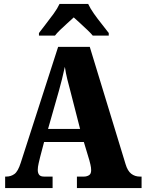

<svg xmlns="http://www.w3.org/2000/svg" viewBox="-20 -951 736 971"><path d="M6 0V-58H12Q35 -58 53 -71Q71 -84 85 -128L274 -714H434L615 -121Q625 -87 643.5 -72.5Q662 -58 687 -58H696V0H369V-58H405Q418 -58 429.5 -64.5Q441 -71 441 -90Q441 -103 437.5 -118Q434 -133 432 -140L404 -233H203L183 -157Q180 -145 175.5 -125.5Q171 -106 171 -92Q171 -76 178 -67Q185 -58 203 -58H246V0ZM223 -299H385L336 -490Q328 -519 320.5 -549.5Q313 -580 308 -613Q301 -581 293.5 -550.5Q286 -520 278 -492ZM177 -784Q191 -803 211.5 -829Q232 -855 251.5 -882Q271 -909 281 -931H426Q436 -909 455 -882Q474 -855 495 -829Q516 -803 530 -784V-771H449Q442 -780 424 -797.5Q406 -815 386 -833Q366 -851 353 -863Q339 -850 320 -833Q301 -816 284 -799.5Q267 -783 258 -771H177Z"/></svg>

Font: Noto Serif Tamil Condensed Black
Style: Italic
Weight: 900
Width: 3
Italic angle: -12°
Designer: Indian Type Foundry, Tom Grace, and the Monotype Design Team
Foundry: Monotype Imaging Inc.
Version: Version 2.003; ttfautohint (v1.8.4.7-5d5b)